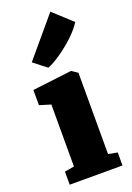

<svg xmlns="http://www.w3.org/2000/svg" viewBox="-170 -967 706 1028"><g transform="rotate(-20 183.5 -453.0)"><path d="M72.8 -685.1 258.8 -905.8H259.3L365.2 -808.6Q355.5 -792 339.8 -773.7Q324.2 -755.4 305.2 -737.3Q286.1 -719.2 264.9 -702.1Q243.7 -685.1 222.7 -670.4Q201.7 -655.8 182.1 -644.8Q162.6 -633.8 147 -627.9H146ZM39.6 -74.2 94.2 -84V-437L30.3 -456.5V-543L252.9 -569.8H255.4L288.6 -546.9V-84L340.3 -74.2V0H39.6Z"/></g></svg>

Font: Merriweather UltraBold
Style: Regular
Weight: 900
Designer: Eben Sorkin ( sorkintype@gmail.com )
Foundry: Eben Sorkin
Version: Version 1.570; ttfautohint (v1.3) -l 8 -r 32 -G 0 -x 0 -H 60